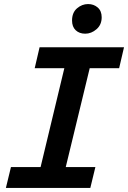

<svg xmlns="http://www.w3.org/2000/svg" viewBox="-20 -926 631 946"><path d="M9 0 34 -103H180L297 -590H151L175 -693H591L567 -590H422L304 -103H450L425 0ZM400 -760Q371 -760 353 -777Q335 -794 335 -825Q335 -864 359.5 -885Q384 -906 414 -906Q442 -906 461.5 -889Q481 -872 481 -841Q481 -804 455.5 -782Q430 -760 400 -760Z"/></svg>

Font: Ubuntu Sans Mono SemiBold
Style: Italic
Weight: 600
Italic angle: -13.5°
Monospace: yes
Designer: Dalton Maag Ltd
Foundry: Dalton Maag Ltd
Version: Version 1.006